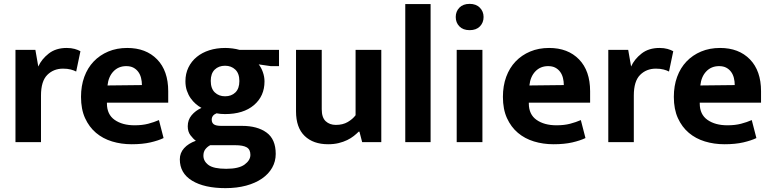

<svg xmlns="http://www.w3.org/2000/svg" viewBox="-20 -735 3990 993"><path d="M60 0V-477H163L178 -391Q195 -429 232 -458Q269 -487 325 -487Q348 -487 366 -482Q384 -477 396 -470L374 -365Q363 -371 346 -375.5Q329 -380 306 -380Q257 -380 224.5 -347.5Q192 -315 192 -241V0Z M850 -204H533V-200Q533 -143 573 -115Q613 -87 676 -87Q716 -87 746.5 -95Q777 -103 802 -114L826 -21Q799 -8 758 1.5Q717 11 661 11Q607 11 559.5 -3.5Q512 -18 476.5 -48Q441 -78 420 -124Q399 -170 399 -234Q399 -291 416 -337.5Q433 -384 464.5 -417Q496 -450 540 -468.5Q584 -487 638 -487Q735 -487 792.5 -428Q850 -369 850 -263ZM714 -295Q714 -314 709.5 -332Q705 -350 695 -363.5Q685 -377 670 -385Q655 -393 633 -393Q593 -393 567 -366Q541 -339 536 -293Z M939 -315Q939 -354 954.5 -386Q970 -418 997.5 -440.5Q1025 -463 1062.5 -475Q1100 -487 1145 -487Q1162 -487 1182 -484.5Q1202 -482 1219 -477H1423V-393H1380L1318 -402Q1331 -386 1339.5 -362Q1348 -338 1348 -314Q1348 -238 1293.5 -191.5Q1239 -145 1144 -145Q1119 -145 1100 -149Q1075 -139 1075 -116Q1075 -100 1086 -92Q1097 -84 1125 -84H1232Q1311 -84 1358.5 -49.5Q1406 -15 1406 61Q1406 100 1387.5 132.5Q1369 165 1335 188.5Q1301 212 1253 225Q1205 238 1146 238Q1037 238 973.5 199.5Q910 161 910 89Q910 56 932 31.5Q954 7 993 -7Q979 -17 965 -35.5Q951 -54 951 -82Q951 -115 971 -139Q991 -163 1022 -177Q1007 -185 992.5 -197.5Q978 -210 966 -227Q954 -244 946.5 -266Q939 -288 939 -315ZM1067 16Q1052 24 1042 37Q1032 50 1032 70Q1032 99 1058.5 118.5Q1085 138 1150 138Q1215 138 1245 116Q1275 94 1275 66Q1275 38 1256 27Q1237 16 1197 16ZM1218 -316Q1218 -355 1197 -375Q1176 -395 1144 -395Q1111 -395 1090.5 -375Q1070 -355 1070 -317Q1070 -277 1091 -257Q1112 -237 1144 -237Q1177 -237 1197.5 -257Q1218 -277 1218 -316Z M1819 -477H1952V0H1853L1839 -54H1835Q1824 -43 1809.5 -31.5Q1795 -20 1775.5 -10.5Q1756 -1 1731.5 5Q1707 11 1677 11Q1600 11 1555.5 -32Q1511 -75 1511 -159V-477H1644V-170Q1644 -127 1664.5 -108Q1685 -89 1717 -89Q1753 -89 1778.5 -104Q1804 -119 1819 -139Z M2076 0V-714H2207V0Z M2342 0V-477H2475V0ZM2409 -579Q2375 -579 2356 -598.5Q2337 -618 2337 -647Q2337 -676 2356 -695.5Q2375 -715 2409 -715Q2442 -715 2461.5 -695.5Q2481 -676 2481 -647Q2481 -618 2462 -598.5Q2443 -579 2409 -579Z M3032 -204H2715V-200Q2715 -143 2755 -115Q2795 -87 2858 -87Q2898 -87 2928.5 -95Q2959 -103 2984 -114L3008 -21Q2981 -8 2940 1.5Q2899 11 2843 11Q2789 11 2741.5 -3.5Q2694 -18 2658.5 -48Q2623 -78 2602 -124Q2581 -170 2581 -234Q2581 -291 2598 -337.5Q2615 -384 2646.5 -417Q2678 -450 2722 -468.5Q2766 -487 2820 -487Q2917 -487 2974.5 -428Q3032 -369 3032 -263ZM2896 -295Q2896 -314 2891.5 -332Q2887 -350 2877 -363.5Q2867 -377 2852 -385Q2837 -393 2815 -393Q2775 -393 2749 -366Q2723 -339 2718 -293Z M3126 0V-477H3229L3244 -391Q3261 -429 3298 -458Q3335 -487 3391 -487Q3414 -487 3432 -482Q3450 -477 3462 -470L3440 -365Q3429 -371 3412 -375.5Q3395 -380 3372 -380Q3323 -380 3290.5 -347.5Q3258 -315 3258 -241V0Z M3916 -204H3599V-200Q3599 -143 3639 -115Q3679 -87 3742 -87Q3782 -87 3812.5 -95Q3843 -103 3868 -114L3892 -21Q3865 -8 3824 1.5Q3783 11 3727 11Q3673 11 3625.5 -3.5Q3578 -18 3542.5 -48Q3507 -78 3486 -124Q3465 -170 3465 -234Q3465 -291 3482 -337.5Q3499 -384 3530.5 -417Q3562 -450 3606 -468.5Q3650 -487 3704 -487Q3801 -487 3858.5 -428Q3916 -369 3916 -263ZM3780 -295Q3780 -314 3775.5 -332Q3771 -350 3761 -363.5Q3751 -377 3736 -385Q3721 -393 3699 -393Q3659 -393 3633 -366Q3607 -339 3602 -293Z"/></svg>

Font: Ek Mukta
Style: Bold
Weight: 700
Designer: Girish Dalvi and Yashodeep Gholap
Foundry: Ek Type
Version: Version 2.538;PS 1.002;hotconv 16.6.51;makeotf.lib2.5.65220;